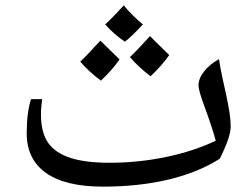

<svg xmlns="http://www.w3.org/2000/svg" viewBox="-20 -693 948 723"><path d="M367.7 9.8Q226.6 9.8 153.6 -41.5Q80.6 -92.8 80.6 -190.9Q80.6 -268.1 96.7 -319.8H138.7Q137.7 -314.5 136 -295.7Q134.3 -276.9 134.3 -262.2Q134.3 -193.4 161.6 -154.8Q189 -116.2 246.1 -98.1Q303.2 -80.1 392.6 -80.1Q501 -80.1 605 -101.8Q709 -123.5 792.5 -163.1Q778.3 -215.3 750 -292Q727.5 -352.5 727.5 -371.1Q727.5 -397.9 749 -424.8Q770.5 -451.7 804.7 -470.2Q809.6 -436 817.1 -402.1Q824.7 -368.2 831.8 -335.4Q838.9 -302.7 843.8 -272.2Q848.6 -241.7 848.6 -214.8Q848.6 -177.2 807.6 -95.2Q726.1 -43.5 614.3 -16.8Q502.4 9.8 367.7 9.8ZM518.1 -601.1Q471.2 -550.8 450.2 -536.1Q407.2 -565.4 376 -601.1Q402.3 -624.5 446.3 -672.9Q459.5 -655.3 482.2 -633.3Q504.9 -611.3 518.1 -601.1ZM430.2 -469.2Q403.8 -430.7 359.9 -389.2Q312.5 -425.3 282.2 -460.9Q302.7 -479.5 357.9 -540Q365.7 -531.7 430.2 -469.2ZM617.2 -485.8Q590.8 -447.3 546.9 -405.8Q501 -440.9 469.2 -478Q489.7 -496.6 544.9 -557.1Q555.7 -545.4 617.2 -485.8Z"/></svg>

Font: Droid Arabic Naskh Colored
Style: Regular
Weight: 400
Designer: Pascal Zoghbi
Foundry: Ascender Corporation
Version: Version 1.00